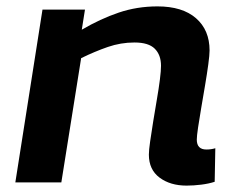

<svg xmlns="http://www.w3.org/2000/svg" viewBox="-20 -571 730 601"><path d="M113 -541H246L236 -478Q294 -512 351.5 -531.5Q409 -551 473 -551Q551 -551 593.5 -514Q636 -477 636 -413Q636 -399 632 -369.5Q628 -340 622 -304.5Q616 -269 610 -234Q604 -199 600 -172Q596 -145 596 -134Q596 -103 626 -103Q641 -103 654 -107L652 -2Q634 4 610 7Q586 10 564 10Q513 10 479.5 -15Q446 -40 446 -87Q446 -101 450 -128.5Q454 -156 459.5 -190.5Q465 -225 471 -259.5Q477 -294 480.5 -322Q484 -350 484 -365Q484 -399 464.5 -418.5Q445 -438 401 -438Q358 -438 317.5 -424Q277 -410 234 -389L172 0H28Z"/></svg>

Font: Georama Extended SemiBold
Style: Italic
Weight: 600
Width: 7
Italic angle: -9°
Designer: Jean-Baptiste Levee
Foundry: Production Type
Version: Version 1.000